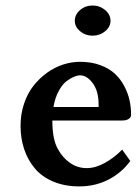

<svg xmlns="http://www.w3.org/2000/svg" viewBox="-20 -663 499 693"><path d="M172.9 -276.9H335.9V-285.2Q335.9 -334.5 314.7 -362.8Q293.5 -391.1 269 -391.1Q259.8 -391.1 247.6 -386.2Q235.4 -381.3 220.2 -370.1Q205.1 -358.9 191.9 -334.5Q178.7 -310.1 172.9 -276.9ZM420.9 -123 450.2 -82Q419.9 -40 372.1 -15.1Q324.2 9.8 266.1 9.8Q213.9 9.8 172.9 -7.3Q131.8 -24.4 106.2 -54.7Q80.6 -85 67.4 -124Q54.2 -163.1 54.2 -209Q54.2 -251.5 66.9 -289.1Q79.6 -326.7 101.1 -353.8Q122.6 -380.9 150.1 -400.6Q177.7 -420.4 208.3 -430.2Q238.8 -439.9 269 -439.9Q309.6 -439.9 341.8 -428Q374 -416 394.5 -397Q415 -377.9 428.5 -352.3Q441.9 -326.7 447.5 -301.3Q453.1 -275.9 453.1 -249Q453.1 -239.3 444.3 -233.6Q435.5 -228 420.9 -228H168.9Q168.9 -159.7 189 -125Q205.1 -94.7 232.2 -75.4Q259.3 -56.2 293 -56.2Q324.7 -56.2 359.1 -75.4Q393.6 -94.7 420.9 -123ZM250 -587.9Q250 -610.4 269 -626.7Q288.1 -643.1 314 -643.1Q340.3 -643.1 359.6 -626.7Q378.9 -610.4 378.9 -587.9Q378.9 -566.4 359.6 -550.3Q340.3 -534.2 314 -534.2Q288.1 -534.2 269 -550.3Q250 -566.4 250 -587.9Z"/></svg>

Font: Linear Smooth
Style: Bold
Weight: 700
Designer: Philipp H. Poll, Flanker
Foundry: Philipp H. Poll, reworked by Flanker
Version: Version 1.061 | FøM Fix